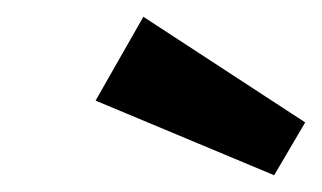

<svg xmlns="http://www.w3.org/2000/svg" viewBox="-20 -840 384 229"><path d="M344 -694 307 -631 94 -720 151 -820Z"/></svg>

Font: FiraGO Medium
Style: Italic
Weight: 500
Italic angle: -8°
Designer: bBox Type GmbH
Foundry: bBox Type GmbH
Version: Version 1.001